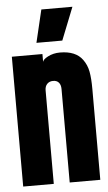

<svg xmlns="http://www.w3.org/2000/svg" viewBox="-52 -735 433 769"><g transform="rotate(-5 165.0 -350.0)"><path d="M9.8 0V-522H132.8V-488.8Q132.8 -499.5 154.5 -510.7Q176.3 -522 203.1 -522Q266.6 -522 293.9 -483.9Q309.6 -462.4 314.7 -435.1Q319.8 -407.7 319.8 -365.2V0H196.8V-376Q196.8 -392.6 188.7 -401.9Q180.7 -411.1 166 -411.1Q150.9 -411.1 141.8 -401.6Q132.8 -392.1 132.8 -376V0ZM112.8 -568.8 144 -700.2H269L216.8 -568.8Z"/></g></svg>

Font: Quaderni
Style: Regular
Weight: 400
Designer: Romain Laurent, Daphné Lejeune, Alexandre D’Hubert
Foundry: ESAD Valence
Version: Version 1.000;FEAKit 1.0